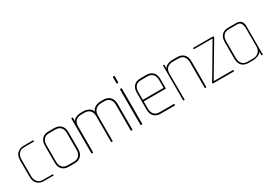

<svg xmlns="http://www.w3.org/2000/svg" viewBox="3 -894 1954 1385"><g transform="rotate(-30 980.0 -202.0)"><path d="M181 0H101Q69 0 48 -20Q27 -40 27 -78V-216Q27 -254 48 -274Q69 -294 101 -294H181Q183 -294 183 -291V-286Q183 -283 181 -283H101Q70 -283 54.5 -264Q39 -245 39 -216V-79Q39 -49 54.5 -30Q70 -11 101 -11H181Q183 -11 183 -8V-3Q183 0 181 0Z M357 0H309Q274 0 254.5 -20Q235 -40 235 -78V-216Q235 -254 254.5 -274Q274 -294 309 -294H357Q391 -294 411 -274Q431 -254 431 -216V-78Q431 -40 411 -20Q391 0 357 0ZM418 -216Q418 -246 403 -263.5Q388 -281 357 -281H309Q277 -281 262 -263.5Q247 -246 247 -216V-79Q247 -48 262 -30.5Q277 -13 309 -13H357Q388 -13 403 -31Q418 -49 418 -79Z M836 0H829Q826 0 826 -4V-216Q826 -247 810.5 -264Q795 -281 765 -281H743Q712 -281 693.5 -263.5Q675 -246 675 -216V-4Q675 0 673 0H665Q662 0 662 -4V-216Q662 -247 646.5 -264Q631 -281 601 -281H577Q546 -281 529 -265.5Q512 -250 512 -219V-4Q512 0 508 0H501Q498 0 498 -4V-291Q498 -294 501 -294H508Q511 -294 511 -289V-261Q515 -271 523 -277Q531 -283 541 -287Q551 -291 560.5 -292.5Q570 -294 576 -294H601Q621 -294 642 -283.5Q663 -273 670 -250Q673 -261 680.5 -269.5Q688 -278 698.5 -283.5Q709 -289 720.5 -291.5Q732 -294 743 -294H765Q800 -294 820 -273.5Q840 -253 840 -216V-4Q840 0 836 0Z M911 -345Q907 -345 907 -353V-397Q907 -403 908 -403.5Q909 -404 911 -404H917Q920 -404 921 -403.5Q922 -403 922 -397V-353Q922 -345 917 -345ZM911 0Q909 0 908 -1Q907 -2 907 -7V-294Q907 -300 908 -300.5Q909 -301 911 -301H917Q920 -301 921 -300.5Q922 -300 922 -294V-7Q922 -2 921 -1Q920 0 917 0Z M1195 -138H1012V-79Q1012 -48 1027 -30.5Q1042 -13 1074 -13H1191Q1194 -13 1194 -10V-3Q1194 0 1191 0H1074Q1039 0 1019.5 -20Q1000 -40 1000 -78V-216Q1000 -254 1019.5 -274Q1039 -294 1074 -294H1123Q1158 -294 1177.5 -274Q1197 -254 1197 -216V-143Q1197 -138 1195 -138ZM1185 -216Q1185 -246 1170 -263.5Q1155 -281 1123 -281H1074Q1042 -281 1027 -263.5Q1012 -246 1012 -216V-151H1185Z M1452 0H1444Q1442 0 1442 -4V-216Q1442 -246 1427 -263.5Q1412 -281 1381 -281H1339Q1307 -281 1290 -265Q1273 -249 1273 -219L1274 -4Q1274 0 1272 0H1264Q1262 0 1262 -4V-291Q1262 -294 1264 -294H1272Q1273 -294 1273 -287V-276V-260Q1276 -270 1284.5 -276.5Q1293 -283 1303.5 -287Q1314 -291 1323.5 -292.5Q1333 -294 1339 -294H1381Q1415 -294 1435 -274Q1455 -254 1455 -216V-4Q1455 0 1452 0Z M1681 -280 1522 -12H1683Q1685 -12 1685 -9L1686 -3Q1686 0 1684 0H1511Q1507 0 1507 -3V-9Q1507 -10 1514.5 -22Q1522 -34 1533.5 -53.5Q1545 -73 1559.5 -97Q1574 -121 1589 -147L1669 -283H1515Q1514 -283 1513 -286L1512 -291Q1509 -294 1513 -294H1681Q1682 -294 1682 -291Q1682 -288 1682.5 -286Q1683 -284 1681 -280Z M1922 0H1915Q1913 0 1913.5 -11.5Q1914 -23 1914 -34Q1912 -25 1903 -18.5Q1894 -12 1883.5 -8Q1873 -4 1862.5 -2Q1852 0 1848 0H1806Q1771 0 1751.5 -20Q1732 -40 1732 -78V-216Q1732 -254 1751.5 -274Q1771 -294 1806 -294H1870Q1925 -294 1925 -238V-4Q1925 0 1922 0ZM1873 -282H1806Q1774 -282 1759 -264Q1744 -246 1744 -216V-79Q1744 -48 1759 -29.5Q1774 -11 1806 -11H1847Q1878 -11 1896 -28Q1914 -45 1914 -75V-226Q1914 -248 1905.5 -265Q1897 -282 1873 -282Z"/></g></svg>

Font: Chathura Thin
Style: Regular
Weight: 250
Designer: Appaji Ambarisha Darbha
Foundry: Aditya Fonts
Version: Version 1.002 2016